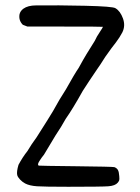

<svg xmlns="http://www.w3.org/2000/svg" viewBox="-20 -674 536 735"><path d="M118.2 -653.3Q200.2 -654.3 306.2 -651.9Q412.1 -649.4 421.9 -642.6Q440.4 -631.8 450.7 -603.5Q460.9 -575.2 448.2 -549.8Q438.5 -531.2 423.8 -511.7Q410.2 -495.1 382.8 -456.1Q363.3 -424.8 350.6 -407.2Q321.3 -364.3 296.9 -326.2Q258.8 -257.8 231.4 -218.8Q214.8 -188.5 192.4 -155.3Q157.2 -96.7 148.4 -82Q138.7 -70.3 130.9 -57.6Q122.1 -43.9 127.9 -40Q133.8 -39.1 271.5 -37.6Q409.2 -36.1 418 -34.2Q427.7 -30.3 431.6 -22.9Q435.5 -15.6 436.5 0Q437.5 11.7 436.5 15.6Q435.5 19.5 430.7 25.4Q420.9 37.1 395 39.1Q369.1 41 241.2 41Q150.4 41 121.6 39.1Q92.8 37.1 76.2 28.3Q65.4 22.5 56.6 13.2Q47.9 3.9 45.9 -3.9Q43 -16.6 50.8 -43Q66.4 -72.3 85 -95.7Q100.6 -122.1 120.1 -148.4Q130.9 -165 159.7 -210.9Q188.5 -256.8 195.3 -270.5Q202.1 -284.2 232.4 -332Q265.6 -391.6 281.2 -414.1Q299.8 -448.2 311.5 -467.3Q323.2 -486.3 342.8 -517.6Q349.6 -533.2 362.3 -551.8Q374 -569.3 374 -571.3Q372.1 -572.3 225.6 -572.3H85L67.4 -579.1Q50.8 -595.7 54.7 -619.1Q57.6 -631.8 69.3 -640.6Q86.9 -653.3 118.2 -653.3Z"/></svg>

Font: JasonHandwriting4
Style: Regular
Weight: 400
Version: Version 1.01.21